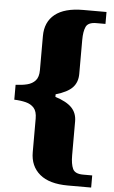

<svg xmlns="http://www.w3.org/2000/svg" viewBox="-59 -800 571 962"><g transform="rotate(5 226.0 -318.5)"><path d="M320 123Q226 123 178 82.5Q130 42 130 -28V-197Q130 -233 114.5 -250.5Q99 -268 73 -274.5Q47 -281 15 -282V-357Q47 -358 73 -364.5Q99 -371 114.5 -388.5Q130 -406 130 -441V-612Q130 -683 178 -721.5Q226 -760 320 -760H437V-700H391Q350 -700 339 -676.5Q328 -653 328 -609V-439Q328 -397 303 -370.5Q278 -344 219 -327V-314Q276 -296 302 -269Q328 -242 328 -200V-30Q328 14 339 38Q350 62 391 62H437V123Z"/></g></svg>

Font: Noto Serif Hentaigana Black
Style: Regular
Weight: 900
Designer: Kazuhiro Yamada
Foundry: nipponia
Version: Version 1.000; ttfautohint (v1.8.4.7-5d5b)